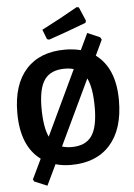

<svg xmlns="http://www.w3.org/2000/svg" viewBox="-64 -938 772 1103"><g transform="rotate(-5 321.5 -386.5)"><path d="M420 -890 433 -888 467 -808 463 -796Q334 -747 247 -718L235 -722L213 -778Q323 -834 420 -890ZM333 -653Q379 -653 423 -642L468 -737L540 -706L548 -692L506 -603Q616 -522 616 -336Q616 -170 536 -80Q456 10 310 10Q262 10 221 -2L164 117L90 86L84 74L139 -41Q28 -123 28 -314Q28 -477 107.5 -565Q187 -653 333 -653ZM321 -544Q241 -544 205 -494Q169 -444 169 -331Q169 -220 196 -163L373 -537Q352 -544 321 -544ZM474 -308Q474 -421 446 -477L267 -100Q293 -92 322 -92Q402 -92 438 -142.5Q474 -193 474 -308Z"/></g></svg>

Font: Alegreya Sans
Style: Bold
Weight: 700
Designer: Juan Pablo del Peral
Foundry: Huerta Tipografica
Version: Version 2.007